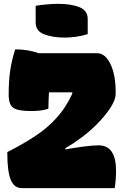

<svg xmlns="http://www.w3.org/2000/svg" viewBox="-20 -976 640 996"><path d="M165 -946Q194 -951 225.5 -953.5Q257 -956 283 -956Q348 -956 391.5 -939Q435 -922 435 -877V-799Q407 -790 375 -785.5Q343 -781 317 -781Q253 -781 209 -798Q165 -815 165 -860ZM231 -412Q195 -400 145 -400Q97 -400 71 -407Q45 -414 35 -432.5Q25 -451 25 -485Q25 -556 33 -610.5Q41 -665 59 -720Q94 -720 125 -714.5Q156 -709 181 -700H483Q526 -700 553 -644Q580 -588 580 -499V-490Q580 -458 552 -415.5Q524 -373 480 -329Q446 -295 404 -263.5Q362 -232 319 -207V-201Q369 -210 416 -216Q463 -222 488 -222H492Q582 -222 582 -89Q582 -67 580 -42Q578 -17 575 0H93Q54 0 36 -43Q18 -86 18 -178V-187Q104 -231 165.5 -272Q227 -313 270 -361Q321 -416 355 -490V-497H234Q233 -475 232 -453.5Q231 -432 231 -412Z"/></svg>

Font: Recursive Sn Csl St XBk
Style: Regular
Weight: 1000
Version: Version 1.079;hotconv 1.0.112;makeotfexe 2.5.65598; ttfautoh